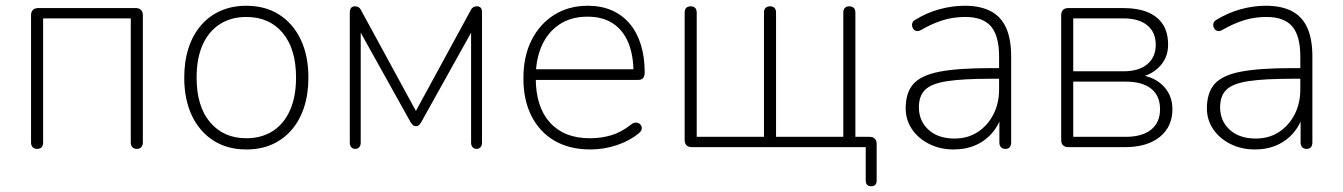

<svg xmlns="http://www.w3.org/2000/svg" viewBox="-20 -512 4672 668"><path d="M109 6Q99 6 93.5 0Q88 -6 88 -16V-459Q88 -471 94.5 -477.5Q101 -484 113 -484H452Q464 -484 470.5 -477.5Q477 -471 477 -459V-16Q477 -6 471.5 0Q466 6 456 6Q446 6 440.5 0Q435 -6 435 -16V-448H130V-16Q130 -6 125 0Q120 6 109 6Z M837 8Q771 8 722.5 -23Q674 -54 647.5 -110Q621 -166 621 -242Q621 -299 636 -345Q651 -391 679.5 -424Q708 -457 748 -474.5Q788 -492 837 -492Q903 -492 951.5 -461Q1000 -430 1026.5 -374Q1053 -318 1053 -242Q1053 -185 1038 -139Q1023 -93 994.5 -60Q966 -27 926.5 -9.5Q887 8 837 8ZM837 -31Q890 -31 929 -56Q968 -81 989 -128.5Q1010 -176 1010 -242Q1010 -342 963.5 -397.5Q917 -453 837 -453Q784 -453 745 -428Q706 -403 685 -356Q664 -309 664 -242Q664 -142 711 -86.5Q758 -31 837 -31Z M1216 6Q1207 6 1202 0Q1197 -6 1197 -16V-469Q1197 -476 1199 -480.5Q1201 -485 1205 -487.5Q1209 -490 1215 -490Q1220 -490 1224 -488.5Q1228 -487 1231 -484Q1234 -481 1237 -475L1427 -126L1617 -475Q1620 -481 1623 -484Q1626 -487 1630 -488.5Q1634 -490 1639 -490Q1648 -490 1652.5 -485Q1657 -480 1657 -469V-16Q1657 -6 1652 0Q1647 6 1638 6Q1629 6 1624 0Q1619 -6 1619 -16V-436H1640L1445 -86Q1441 -79 1437 -76Q1433 -73 1427 -73Q1421 -73 1417.5 -76Q1414 -79 1409 -86L1214 -436H1235V-16Q1235 -6 1230 0Q1225 6 1216 6Z M2034 8Q1962 8 1910 -22Q1858 -52 1829.5 -107.5Q1801 -163 1801 -240Q1801 -316 1829.5 -372.5Q1858 -429 1908.5 -460.5Q1959 -492 2025 -492Q2072 -492 2108.5 -476Q2145 -460 2170.5 -430Q2196 -400 2209.5 -357Q2223 -314 2223 -260Q2223 -247 2217.5 -240.5Q2212 -234 2201 -234H1828V-271H2201L2184 -259Q2184 -320 2166 -363.5Q2148 -407 2112.5 -430.5Q2077 -454 2024 -454Q1966 -454 1925.5 -426.5Q1885 -399 1864.5 -352Q1844 -305 1844 -245V-240Q1844 -140 1893.5 -85.5Q1943 -31 2032 -31Q2072 -31 2107 -41.5Q2142 -52 2176 -79Q2183 -85 2190.5 -85.5Q2198 -86 2203.5 -82.5Q2209 -79 2211.5 -73.5Q2214 -68 2212 -61Q2210 -54 2202 -48Q2171 -22 2126 -7Q2081 8 2034 8Z M3011 136Q3002 136 2997 131Q2992 126 2992 116V0H2387Q2375 0 2368.5 -6.5Q2362 -13 2362 -25V-468Q2362 -479 2367.5 -484.5Q2373 -490 2383 -490Q2393 -490 2398.5 -484.5Q2404 -479 2404 -468V-36H2638V-468Q2638 -479 2643.5 -484.5Q2649 -490 2659 -490Q2669 -490 2674.5 -484.5Q2680 -479 2680 -468V-36H2914V-468Q2914 -479 2919.5 -484.5Q2925 -490 2935 -490Q2945 -490 2950.5 -484.5Q2956 -479 2956 -468V-17L2937 -36H3005Q3017 -36 3023.5 -29.5Q3030 -23 3030 -11V116Q3030 136 3011 136Z M3298 8Q3251 8 3213 -11Q3175 -30 3153 -62.5Q3131 -95 3131 -135Q3131 -189 3157.5 -219.5Q3184 -250 3248.5 -262.5Q3313 -275 3426 -275H3467V-238H3428Q3329 -238 3274.5 -229.5Q3220 -221 3198.5 -199.5Q3177 -178 3177 -139Q3177 -91 3210.5 -60.5Q3244 -30 3301 -30Q3347 -30 3381.5 -52.5Q3416 -75 3436 -113.5Q3456 -152 3456 -201V-315Q3456 -387 3428 -420Q3400 -453 3338 -453Q3298 -453 3261.5 -442Q3225 -431 3185 -408Q3176 -403 3169.5 -404Q3163 -405 3159 -409.5Q3155 -414 3153.5 -420.5Q3152 -427 3154.5 -433Q3157 -439 3164 -443Q3205 -468 3249 -480Q3293 -492 3336 -492Q3391 -492 3427 -473Q3463 -454 3480.5 -415Q3498 -376 3498 -315V-16Q3498 -6 3493 0Q3488 6 3478 6Q3468 6 3462.5 0Q3457 -6 3457 -16V-121H3468Q3458 -81 3434 -52Q3410 -23 3375.5 -7.5Q3341 8 3298 8Z M3697 0Q3685 0 3678.5 -6.5Q3672 -13 3672 -25V-459Q3672 -471 3678.5 -477.5Q3685 -484 3697 -484H3885Q3938 -484 3973 -469.5Q4008 -455 4026 -427Q4044 -399 4044 -356Q4044 -309 4011 -277Q3978 -245 3925 -240V-252Q3984 -252 4021.5 -218.5Q4059 -185 4059 -132Q4059 -71 4015 -35.5Q3971 0 3893 0ZM3714 -36H3897Q3954 -36 3985 -61Q4016 -86 4016 -132Q4016 -179 3985 -203.5Q3954 -228 3897 -228H3714ZM3714 -264H3889Q3942 -264 3971.5 -288.5Q4001 -313 4001 -356Q4001 -400 3971.5 -424Q3942 -448 3889 -448H3714Z M4346 8Q4299 8 4261 -11Q4223 -30 4201 -62.5Q4179 -95 4179 -135Q4179 -189 4205.5 -219.5Q4232 -250 4296.5 -262.5Q4361 -275 4474 -275H4515V-238H4476Q4377 -238 4322.5 -229.5Q4268 -221 4246.5 -199.5Q4225 -178 4225 -139Q4225 -91 4258.5 -60.5Q4292 -30 4349 -30Q4395 -30 4429.5 -52.5Q4464 -75 4484 -113.5Q4504 -152 4504 -201V-315Q4504 -387 4476 -420Q4448 -453 4386 -453Q4346 -453 4309.5 -442Q4273 -431 4233 -408Q4224 -403 4217.5 -404Q4211 -405 4207 -409.5Q4203 -414 4201.5 -420.5Q4200 -427 4202.5 -433Q4205 -439 4212 -443Q4253 -468 4297 -480Q4341 -492 4384 -492Q4439 -492 4475 -473Q4511 -454 4528.5 -415Q4546 -376 4546 -315V-16Q4546 -6 4541 0Q4536 6 4526 6Q4516 6 4510.5 0Q4505 -6 4505 -16V-121H4516Q4506 -81 4482 -52Q4458 -23 4423.5 -7.5Q4389 8 4346 8Z"/></svg>

Font: Nunito ExtraLight
Style: Regular
Weight: 200
Designer: Vernon Adams
Foundry: Vernon Adams
Version: Version 3.602